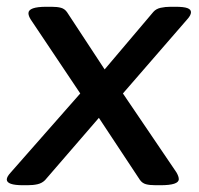

<svg xmlns="http://www.w3.org/2000/svg" viewBox="-34 -545 587 567"><path d="M34 2Q-14 2 -14 -15Q-14 -23 -2 -36L203 -269L57 -487Q50 -498 50 -506Q50 -525 103 -525H118Q135 -525 146 -522Q157 -519 164 -509L275 -340L419 -510Q427 -519 440.5 -522Q454 -525 470 -525H484Q509 -525 519.5 -521Q530 -517 530 -509Q530 -500 519 -488L329 -269L487 -36Q494 -24 494 -16Q494 2 440 2H426Q408 2 397 -1Q386 -4 379 -14L258 -197L99 -13Q90 -4 77 -1Q64 2 47 2Z"/></svg>

Font: Asap Semi Expanded Semi Expanded Medium
Style: Italic
Weight: 500
Width: 6
Italic angle: -6°
Designer: Pablo Cosgaya
Foundry: Omnibus-Type
Version: Version 3.001; ttfautohint (v1.8.4.7-5d5b)